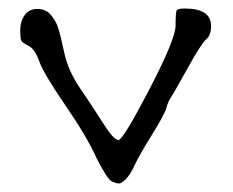

<svg xmlns="http://www.w3.org/2000/svg" viewBox="-20 -432 545 449"><path d="M412.1 -412.1Q473.6 -412.1 473.6 -371.1Q473.6 -349.6 462.4 -340.3Q451.2 -331.1 418.5 -272Q385.7 -212.9 379.4 -203.6Q373 -194.3 369.1 -179.7Q365.2 -165 335 -116.2Q304.7 -67.4 294.4 -44.9Q284.2 -22.5 273.9 -12.7Q263.7 -2.9 258.3 -2.9Q252.9 -2.9 242.2 -7.3Q231.4 -11.7 206.1 -61.5Q184.6 -110.4 133.3 -185.1Q82 -259.8 71.8 -288.6Q61.5 -317.4 46.9 -324.7Q32.2 -332 29.8 -336.9Q27.3 -341.8 27.3 -361.8Q27.3 -381.8 37.6 -396.5Q47.9 -411.1 67.4 -411.1Q86.9 -411.1 98.6 -397.5Q110.4 -383.8 115.7 -367.7Q121.1 -351.6 129.9 -310.5Q138.7 -267.6 167 -226.1Q195.3 -184.6 220.7 -144.5Q246.1 -104.5 256.8 -104.5Q267.6 -104.5 329.1 -222.7Q390.6 -340.8 390.6 -372.1Q390.6 -403.3 393.1 -407.7Q395.5 -412.1 412.1 -412.1Z"/></svg>

Font: Drukaatie burti
Style: Light
Weight: 300
Version: Version 0.14